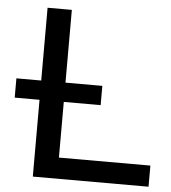

<svg xmlns="http://www.w3.org/2000/svg" viewBox="-51 -747 705 793"><g transform="rotate(5 301.5 -350.0)"><path d="M114.3 -700H214.9V-87.6H594.1V0H114.3ZM11.4 -398.3H367.7V-318.4H11.4Z"/></g></svg>

Font: iiserrat Thin
Style: Regular
Weight: 100
Designer: Akira Ohta
Foundry: Akira Ohta
Version: Version 1.200;Glyphs 3.3.1 (3343)